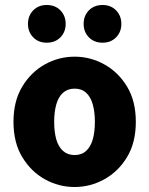

<svg xmlns="http://www.w3.org/2000/svg" viewBox="-20 -737 598 769"><path d="M279 12Q215 12 159.5 -19Q104 -50 69 -108Q34 -166 34 -249Q34 -332 69 -390Q104 -448 159.5 -479Q215 -510 279 -510Q342 -510 398 -479Q454 -448 489 -390Q524 -332 524 -249Q524 -166 489 -108Q454 -50 398 -19Q342 12 279 12ZM279 -116Q307 -116 325 -132.5Q343 -149 351.5 -178.5Q360 -208 360 -249Q360 -289 351.5 -319Q343 -349 325 -365.5Q307 -382 279 -382Q251 -382 232.5 -365.5Q214 -349 205.5 -319Q197 -289 197 -249Q197 -208 205.5 -178.5Q214 -149 232.5 -132.5Q251 -116 279 -116ZM167 -566Q134 -566 113 -587.5Q92 -609 92 -641Q92 -674 113 -695.5Q134 -717 167 -717Q201 -717 222 -695.5Q243 -674 243 -641Q243 -609 222 -587.5Q201 -566 167 -566ZM391 -566Q357 -566 336 -587.5Q315 -609 315 -641Q315 -674 336 -695.5Q357 -717 391 -717Q424 -717 445 -695.5Q466 -674 466 -641Q466 -609 445 -587.5Q424 -566 391 -566Z"/></svg>

Font: Source Sans 3 ExtraLight ExtraBold
Style: Regular
Weight: 800
Version: Version 3.052;hotconv 1.1.0;makeotfexe 2.6.0